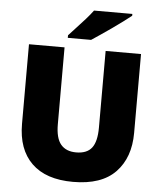

<svg xmlns="http://www.w3.org/2000/svg" viewBox="-61 -980 879 1043"><g transform="rotate(5 378.5 -458.5)"><path d="M684 -284Q684 -149 607.5 -69.5Q531 10 376 10Q228 10 150.5 -65.5Q73 -141 73 -280V-714H267V-295Q267 -219 295.5 -185Q324 -151 379 -151Q438 -151 464.5 -185.5Q491 -220 491 -296V-714H684ZM618 -917Q600 -903 573 -882.5Q546 -862 515 -840.5Q484 -819 455.5 -799.5Q427 -780 407 -767H280V-781Q297 -800 321 -825.5Q345 -851 369 -878Q393 -905 409 -927H618Z"/></g></svg>

Font: Noto Sans Gurmukhi UI Black
Style: Regular
Weight: 900
Designer: Jelle Bosma - Monotype Design Team
Foundry: Monotype Imaging Inc.
Version: Version 2.004; ttfautohint (v1.8.4.7-5d5b)